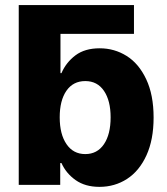

<svg xmlns="http://www.w3.org/2000/svg" viewBox="-20 -727 658 755"><path d="M506.8 -593.8H217.8V-439.5H221.7Q239.7 -481.4 276.6 -509.3Q313.5 -537.1 372.1 -537.1Q429.7 -537.1 477.8 -507.1Q525.9 -477.1 554.9 -415.5Q584 -354 584 -264.6Q584 -177.7 555.9 -116.2Q527.8 -54.7 479.5 -23.4Q431.2 7.8 371.1 7.8Q314.9 7.8 277.3 -18.8Q239.7 -45.4 221.7 -85.9H216.8V0H53.7V-707H506.8ZM315.4 -121.1Q362.3 -121.1 388.7 -159.9Q415 -198.7 415 -265.6Q415 -331.1 388.9 -369.6Q362.8 -408.2 315.4 -408.2Q267.6 -408.2 241.2 -370.1Q214.8 -332 214.8 -265.6Q214.8 -199.2 241.5 -160.2Q268.1 -121.1 315.4 -121.1Z"/></svg>

Font: Pretendard ExtraBold
Style: Regular
Weight: 800
Designer: Base glyphs from Inter by Rasmus Andersson; Hangeul glyphs from Noto Sans CJK(Source Han Sans) by Jang Soo-young and Kan
Foundry: Kil Hyung-jin
Version: Version 1.309